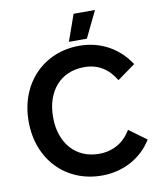

<svg xmlns="http://www.w3.org/2000/svg" viewBox="-96 -965 879 1052"><g transform="rotate(-10 343.5 -439.0)"><path d="M505 -889H386L334 -742H434ZM386 11H387C509 11 611 -49 666 -140L569 -211C532 -147 470 -109 391 -109H390C261 -109 177 -207 177 -347V-352C177 -494 260 -591 391 -591H392C469 -591 525 -555 565 -488L665 -560C605 -652 507 -711 386 -711C184 -711 41 -559 41 -352V-348C41 -141 183 11 386 11Z"/></g></svg>

Font: Fixel Display SemiBold
Style: Regular
Weight: 600
Designer: AlfaBravo + MacPaw
Foundry: Kyrylo Tkachov, Marchela Mozhyna, Serhii Makarenko, Maria Weinstein, Zakhar Kryvoshyya
Version: Version 1.211